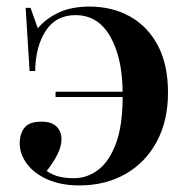

<svg xmlns="http://www.w3.org/2000/svg" viewBox="-20 -550 572 584"><path d="M221 14Q166 14 125 -4Q84 -22 62 -51.5Q40 -81 40 -114Q40 -143 54.5 -161.5Q69 -180 106 -180Q137 -180 152 -165Q167 -150 167 -126Q167 -105 154.5 -80Q142 -55 122 -30Q141 -17 161 -12.5Q181 -8 205 -8Q246 -8 279.5 -34Q313 -60 333 -114.5Q353 -169 353 -255H149V-271H353Q352 -375 315 -439.5Q278 -504 210 -504Q150 -504 119 -456Q88 -408 87 -334H70L58 -526H73L95 -464Q119 -493 158 -511.5Q197 -530 252 -530Q322 -530 376 -499.5Q430 -469 460.5 -411Q491 -353 491 -268Q491 -183 457 -119.5Q423 -56 362 -21Q301 14 221 14Z"/></svg>

Font: Literata 72pt SemiBold
Style: Regular
Weight: 600
Designer: Latin by Veronika Burian and Jose Scaglione. Greek by Irene Vlachou. Cyrillic by Vera Evstafieva.
Foundry: TypeTogether
Version: Version 3.002